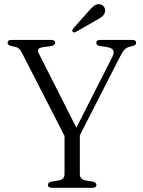

<svg xmlns="http://www.w3.org/2000/svg" viewBox="-20 -889 677 909"><path d="M436.5 -13.5Q436.5 0 419 0H224.5Q207 0 207 -13.5Q207 -25 222.5 -29L259.5 -35Q285.5 -40.5 285.5 -64V-245.5L83 -640.5Q76 -653.5 69.8 -659Q63.5 -664.5 53 -667L33.5 -671Q23 -673.5 19.5 -677.5Q16 -681.5 16 -686.5Q16 -700 34 -700H221.5Q241.5 -700 241.5 -686.5Q241.5 -674.5 220.5 -670.5L184.5 -666Q165.5 -662.5 161.2 -656Q157 -649.5 164 -635.5L341.5 -284.5L511.5 -619Q521.5 -639 516.2 -650.2Q511 -661.5 487.5 -666L451.5 -671.5Q436 -674.5 436 -686.5Q436 -700 454 -700H606.5Q624.5 -700 624.5 -686.5Q624.5 -681.5 621.2 -677.5Q618 -673.5 607 -671L598.5 -669Q580.5 -665 570.2 -654.8Q560 -644.5 546.5 -617.5L358 -248.5V-64Q358 -40.5 384 -35L420.5 -29Q436.5 -24.5 436.5 -13.5ZM398 -834.5Q413.5 -853 426.8 -862.5Q440 -872 455 -868.5Q468 -865 474 -854.2Q480 -843.5 477 -832.5Q473.5 -818.5 462.2 -809.8Q451 -801 434.5 -792.5L338.5 -737.5Q329 -732.5 324 -739Q321 -742.5 322.5 -746.5Q324 -750.5 327 -754.5Z"/></svg>

Font: Fraunces 72pt Soft Light
Style: Regular
Weight: 300
Version: Version 1.000;[b76b70a41]